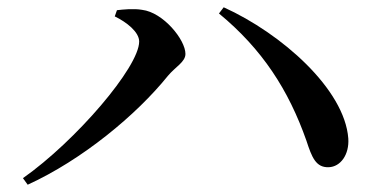

<svg xmlns="http://www.w3.org/2000/svg" viewBox="-20 -606 1040 527"><path d="M295 -561C328 -545 362 -518 362 -492C362 -422 188 -219 43 -117L56 -99C205 -167 354 -290 441 -398C462 -423 489 -436 489 -458C489 -497 428 -572 370 -579C347 -583 318 -580 301 -578ZM882 -147C915 -148 939 -182 936 -226C926 -361 753 -514 594 -586L581 -569C700 -471 772 -359 821 -220C836 -174 847 -146 882 -147Z"/></svg>

Font: Noto Serif HK SemiBold
Style: Regular
Weight: 600
Designer: Ryoko NISHIZUKA 西塚涼子 (kana & ideographs); Frank Grießhammer (Latin, Greek & Cyrillic); Wenlong ZHANG 张文龙 (bopomofo); San
Foundry: Adobe
Version: Version 2.001;hotconv 1.1.0;makeotfexe 2.6.0